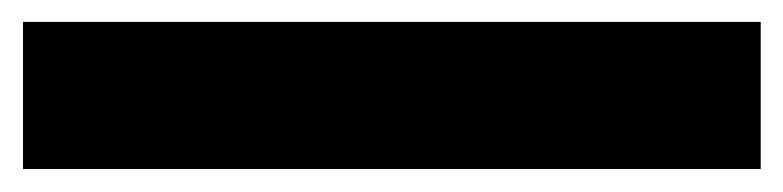

<svg xmlns="http://www.w3.org/2000/svg" viewBox="-24 14 697 171"><path d="M-3.5 164.5V33.5H653.5V164.5Z"/></svg>

Font: Trispace Thin
Style: Bold
Weight: 700
Version: Version 1.210